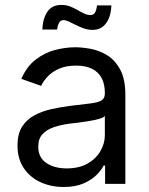

<svg xmlns="http://www.w3.org/2000/svg" viewBox="-20 -744 604 777"><path d="M237.3 12.7Q185.5 12.7 143.1 -7.1Q100.6 -26.9 75.7 -64.5Q50.8 -102.1 50.8 -155.3Q50.8 -202.1 69.3 -231.2Q87.9 -260.3 118.9 -277.1Q149.9 -293.9 187.3 -302.2Q224.6 -310.5 262.7 -315.4Q312.5 -321.8 343.8 -325.2Q375 -328.6 389.6 -336.9Q404.3 -345.2 404.3 -365.2V-368.2Q404.3 -403.3 391.4 -428Q378.4 -452.6 352.5 -465.6Q326.7 -478.5 288.1 -478.5Q248 -478.5 220 -466.3Q191.9 -454.1 173.8 -435.3Q155.8 -416.5 146.5 -396.5L66.4 -424.8Q87.9 -474.6 123.8 -502.4Q159.7 -530.3 201.9 -541.5Q244.1 -552.7 285.2 -552.7Q311.5 -552.7 345.7 -546.6Q379.9 -540.5 412.4 -521.2Q444.8 -502 466.1 -463.1Q487.3 -424.3 487.3 -359.4V0H405.3V-74.2H399.4Q391.1 -56.6 371.1 -36.4Q351.1 -16.1 318.1 -1.7Q285.2 12.7 237.3 12.7ZM250 -62.5Q299.8 -62.5 334.2 -82Q368.7 -101.6 386.5 -132.6Q404.3 -163.6 404.3 -197.3V-274.4Q398.9 -268.1 380.9 -262.9Q362.8 -257.8 339.4 -253.9Q315.9 -250 293.9 -247.3Q272 -244.6 258.8 -243.2Q226.1 -238.8 197.8 -229.2Q169.4 -219.7 152.1 -201.2Q134.8 -182.6 134.8 -150.4Q134.8 -106.9 167.2 -84.7Q199.7 -62.5 250 -62.5ZM354.5 -623Q336.9 -623 319.8 -628.9Q302.7 -634.8 287.1 -642.8Q271.5 -650.9 258.5 -656.7Q245.6 -662.6 236.8 -662.6Q224.1 -662.6 218.3 -650.4Q212.4 -638.2 211.4 -624.5H151.4Q152.8 -667.5 171.4 -695.8Q189.9 -724.1 228.5 -724.1Q247.1 -724.1 263.2 -718Q279.3 -711.9 293.5 -703.6Q307.6 -695.3 320.6 -689.2Q333.5 -683.1 345.7 -683.1Q357.9 -683.1 364 -692.4Q370.1 -701.7 372.6 -722.2H430.7Q429.2 -677.2 409.4 -650.1Q389.6 -623 354.5 -623Z"/></svg>

Font: Inter V
Style: Weight 400 Optical size 14.0
Weight: 400
Designer: Rasmus Andersson
Foundry: rsms
Version: Version 4.000;git-4fc901f